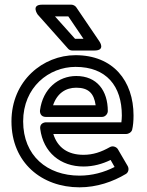

<svg xmlns="http://www.w3.org/2000/svg" viewBox="-20 -764 628 821"><path d="M79 -245C79 -391 189 -478 303 -478C435 -478 501 -396 501 -270C501 -260 500 -249 499 -241H177C167 -241 149 -235 152 -213C165 -112 239 -52 337 -52C379 -52 418 -63 453 -80L470 -50C425 -27 374 -13 320 -13C182 -13 79 -98 79 -245ZM29 -245C29 -68 159 37 320 37C394 37 463 13 518 -20C529 -26 533 -42 526 -54L484 -126C478 -136 462 -142 450 -135C413 -114 378 -102 337 -102C270 -102 226 -133 208 -191H520C529 -191 542 -198 545 -209C549 -225 551 -246 551 -270C551 -418 464 -528 303 -528C164 -528 29 -419 29 -245ZM176 -264H416C431 -264 441 -278 441 -289C441 -376 395 -439 306 -439C230 -439 163 -385 151 -292C150 -282 154 -264 176 -264ZM207 -314C224 -365 261 -389 306 -389C358 -389 382 -365 389 -314ZM301 -598 215 -694H272L337 -598ZM271 -556C275 -551 282 -548 289 -548H384C433 -548 405 -587 405 -587L306 -733C302 -739 293 -744 285 -744H160C111 -744 141 -702 141 -702Z"/></svg>

Font: Falling Sky
Style: ExtOu
Weight: 400
Designer: Paul D. Hunt
Foundry: Adobe Systems Incorporated
Version: Version 1.02